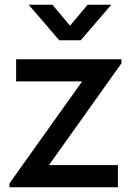

<svg xmlns="http://www.w3.org/2000/svg" viewBox="-20 -790 572 810"><path d="M101 -770H201L275.5 -681.5L349.5 -770H449.5L320.5 -620H230ZM20 0V-16.5L326.5 -446.5H48V-540H492.5V-523L186.5 -93.5H477.5V0Z"/></svg>

Font: Manrope KiralyPet SmBd KiralyPet
Style: Regular
Weight: 600
Designer: Mikhail Sharanda
Foundry: Mikhail Sharanda
Version: Version 4.502